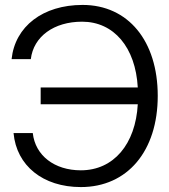

<svg xmlns="http://www.w3.org/2000/svg" viewBox="-20 -746 687 779"><path d="M113 -206H35C47 -74 154 13 308 13C497 13 620 -133 620 -357C620 -580 500 -726 315 -726C154 -726 41 -639 27 -506H105C116 -598 199 -658 313 -658C442 -658 530 -554 539 -391H145V-323H539C530 -161 441 -55 308 -55C201 -55 123 -115 113 -206Z"/></svg>

Font: Non Bureau Light
Style: Regular
Weight: 300
Designer: Jona Saucedo
Foundry: Non Foundry
Version: Version 1.000;FEAKit 1.0